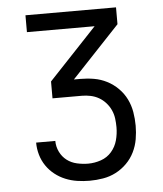

<svg xmlns="http://www.w3.org/2000/svg" viewBox="-53 -781 705 828"><g transform="rotate(-5 300.0 -367.5)"><path d="M302 0Q275 0 248.5 -4Q222 -8 197.5 -18Q173 -28 152 -44.5Q131 -61 116 -83Q101 -105 93.5 -131Q86 -157 86 -184H169Q169 -159 180 -136.5Q191 -114 210 -99.5Q229 -85 253.5 -79.5Q278 -74 302 -74Q330 -74 357.5 -83.5Q385 -93 403.5 -114.5Q422 -136 429.5 -163.5Q437 -191 437 -220Q437 -239 434.5 -258Q432 -277 424 -294.5Q416 -312 403 -326.5Q390 -341 373.5 -350.5Q357 -360 338 -364Q319 -368 300 -368H173V-441L381 -662H88V-735H480V-662L272 -441H300Q330 -441 359 -436Q388 -431 414.5 -417.5Q441 -404 462.5 -382.5Q484 -361 497 -334.5Q510 -308 515 -278.5Q520 -249 520 -219Q520 -190 515 -161Q510 -132 497 -105.5Q484 -79 463 -58Q442 -37 416 -23.5Q390 -10 360.5 -5Q331 0 302 0Z"/></g></svg>

Font: Nova Nerd Font
Style: Regular
Weight: 400
Designer: Belleve Invis
Foundry: Belleve Invis
Version: Version 24.1.4; ttfautohint (v1.8.4);Nerd Fonts 3.1.1